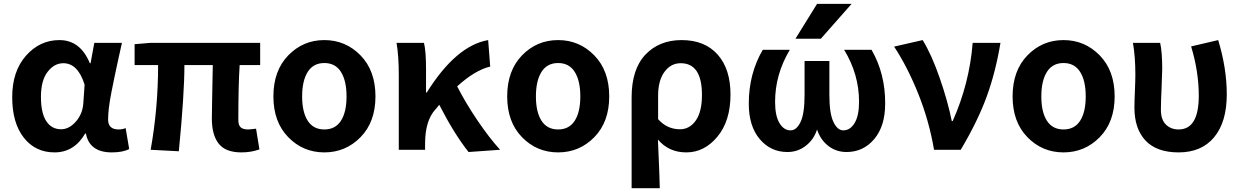

<svg xmlns="http://www.w3.org/2000/svg" viewBox="-20 -784 6493 1005"><path d="M265.6 13.7Q165 13.7 104.5 -63.5Q43.9 -140.6 43.9 -275.4Q43.9 -411.1 116.2 -492.7Q188.5 -574.2 291 -574.2Q400.4 -574.2 450.2 -453.1H454.1L473.6 -559.6H618.2Q614.3 -543.9 600.1 -478Q585.9 -412.1 579.6 -382.3Q573.2 -352.5 563.5 -302.7Q553.7 -252.9 549.8 -218.3Q545.9 -183.6 545.9 -158.2Q545.9 -106.4 600.6 -106.4Q620.1 -106.4 637.7 -113.3L656.2 -3.9Q623 13.7 565.4 13.7Q448.2 13.7 429.7 -85H425.8Q368.2 13.7 265.6 13.7ZM299.8 -107.4Q341.8 -107.4 377 -147.5Q412.1 -187.5 416 -242.2L422.9 -340.8Q387.7 -453.1 311.5 -453.1Q263.7 -453.1 229 -407.7Q194.3 -362.3 194.3 -277.3Q194.3 -192.4 222.2 -149.9Q250 -107.4 299.8 -107.4Z M1243.2 13.7Q1161.1 13.7 1125 -31.7Q1088.9 -77.1 1088.9 -164.1Q1088.9 -182.6 1090.8 -286.1Q1092.8 -389.6 1093.8 -443.4H945.3Q945.3 -291 916 7.8L768.6 0Q807.6 -218.8 807.6 -443.4H684.6V-552.7L766.6 -559.6H1341.8V-443.4H1234.4Q1227.5 -336.9 1227.5 -157.2Q1227.5 -128.9 1239.7 -117.7Q1252 -106.4 1278.3 -106.4Q1287.1 -106.4 1320.3 -110.4L1337.9 -2Q1294.9 13.7 1243.2 13.7Z M1411.1 -279.3Q1411.1 -414.1 1488.8 -494.1Q1566.4 -574.2 1677.7 -574.2Q1789.1 -574.2 1867.2 -494.1Q1945.3 -414.1 1945.3 -279.3Q1945.3 -145.5 1867.2 -65.9Q1789.1 13.7 1677.7 13.7Q1566.4 13.7 1488.8 -65.9Q1411.1 -145.5 1411.1 -279.3ZM1590.8 -151.9Q1620.1 -106.4 1677.7 -106.4Q1735.4 -106.4 1764.6 -151.9Q1793.9 -197.3 1793.9 -279.3Q1793.9 -361.3 1764.6 -407.7Q1735.4 -454.1 1677.7 -454.1Q1620.1 -454.1 1590.8 -407.7Q1561.5 -361.3 1561.5 -279.3Q1561.5 -197.3 1590.8 -151.9Z M2597.7 0 2432.6 11.7Q2357.4 -83 2279.3 -235.4L2259.8 -211.9Q2205.1 -153.3 2205.1 -32.2V0H2067.4V-392.6Q2067.4 -491.2 2055.7 -559.6H2199.2Q2210 -516.6 2210 -422.9V-299.8H2213.9Q2367.2 -544.9 2535.2 -574.2L2545.9 -435.5Q2466.8 -417 2373 -332Q2415 -249 2477.5 -156.2Q2540 -63.5 2597.7 0Z M2634.8 -279.3Q2634.8 -414.1 2712.4 -494.1Q2790 -574.2 2901.4 -574.2Q3012.7 -574.2 3090.8 -494.1Q3168.9 -414.1 3168.9 -279.3Q3168.9 -145.5 3090.8 -65.9Q3012.7 13.7 2901.4 13.7Q2790 13.7 2712.4 -65.9Q2634.8 -145.5 2634.8 -279.3ZM2814.5 -151.9Q2843.8 -106.4 2901.4 -106.4Q2959 -106.4 2988.3 -151.9Q3017.6 -197.3 3017.6 -279.3Q3017.6 -361.3 2988.3 -407.7Q2959 -454.1 2901.4 -454.1Q2843.8 -454.1 2814.5 -407.7Q2785.2 -361.3 2785.2 -279.3Q2785.2 -197.3 2814.5 -151.9Z M3286.1 201.2V-273.4Q3286.1 -421.9 3358.4 -498Q3430.7 -574.2 3547.9 -574.2Q3668.9 -574.2 3736.3 -498.5Q3803.7 -422.9 3803.7 -289.1Q3803.7 -151.4 3735.4 -68.8Q3667 13.7 3572.3 13.7Q3480.5 13.7 3423.8 -53.7Q3432.6 142.6 3433.6 201.2ZM3539.1 -107.4Q3589.8 -107.4 3622.1 -153.3Q3654.3 -199.2 3654.3 -287.1Q3654.3 -453.1 3543 -453.1Q3491.2 -453.1 3458 -407.7Q3424.8 -362.3 3424.8 -283.2V-160.2Q3471.7 -107.4 3539.1 -107.4Z M4411.1 11.7Q4353.5 11.7 4310.5 -24.4Q4272.5 -56.6 4256.8 -106.4Q4241.2 -56.6 4202.1 -24.4Q4159.2 11.7 4101.6 11.7Q4013.7 11.7 3956.5 -56.2Q3899.4 -124 3899.4 -241.2Q3899.4 -398.4 3972.7 -523.4H4114.3Q4037.1 -394.5 4037.1 -251Q4037.1 -177.7 4060.1 -139.6Q4083 -101.6 4118.2 -101.6Q4149.4 -101.6 4170.4 -145.5Q4191.4 -189.5 4191.4 -286.1V-464.8H4321.3V-286.1Q4321.3 -190.4 4342.3 -146Q4363.3 -101.6 4394.5 -101.6Q4429.7 -101.6 4453.1 -139.6Q4476.6 -177.7 4476.6 -251Q4476.6 -395.5 4398.4 -523.4H4542Q4614.3 -397.5 4613.3 -241.2Q4613.3 -124 4556.2 -56.2Q4499 11.7 4411.1 11.7ZM4437.5 -763.7 4276.4 -581.1H4143.6L4256.8 -763.7Z M5008.8 0H4869.1Q4843.8 -149.4 4787.6 -290.5Q4731.4 -431.6 4660.2 -540L4809.6 -574.2Q4856.4 -498 4898.9 -375.5Q4941.4 -252.9 4961.9 -150.4H4966.8Q5054.7 -347.7 5071.3 -559.6H5216.8Q5191.4 -406.2 5144.5 -277.8Q5097.7 -149.4 5008.8 0Z M5280.3 -279.3Q5280.3 -414.1 5357.9 -494.1Q5435.5 -574.2 5546.9 -574.2Q5658.2 -574.2 5736.3 -494.1Q5814.5 -414.1 5814.5 -279.3Q5814.5 -145.5 5736.3 -65.9Q5658.2 13.7 5546.9 13.7Q5435.5 13.7 5357.9 -65.9Q5280.3 -145.5 5280.3 -279.3ZM5460 -151.9Q5489.3 -106.4 5546.9 -106.4Q5604.5 -106.4 5633.8 -151.9Q5663.1 -197.3 5663.1 -279.3Q5663.1 -361.3 5633.8 -407.7Q5604.5 -454.1 5546.9 -454.1Q5489.3 -454.1 5460 -407.7Q5430.7 -361.3 5430.7 -279.3Q5430.7 -197.3 5460 -151.9Z M6149.4 13.7Q6034.2 13.7 5976.1 -48.3Q5918 -110.4 5918 -220.7Q5918 -249 5920.4 -306.2Q5922.9 -363.3 5922.9 -392.6Q5922.9 -488.3 5910.2 -559.6H6052.7Q6063.5 -511.7 6063.5 -422.9Q6063.5 -400.4 6060.1 -324.2Q6056.6 -248 6056.6 -209Q6056.6 -158.2 6082.5 -132.3Q6108.4 -106.4 6149.4 -106.4Q6254.9 -106.4 6254.9 -283.2Q6254.9 -408.2 6214.8 -541L6356.4 -574.2Q6401.4 -426.8 6401.4 -290Q6401.4 -145.5 6335.4 -65.9Q6269.5 13.7 6149.4 13.7Z"/></svg>

Font: Gen Shin Gothic Bold
Style: Bold
Weight: 700
Designer: [Source Han Sans]
Ryoko NISHIZUKA  (kana & ideographs); Paul D. Hunt (Latin, Greek & Cyrillic); Wenlong ZHANG  (bopomofo
Version: Version 1.002.20150607